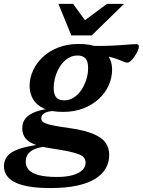

<svg xmlns="http://www.w3.org/2000/svg" viewBox="-92 -735 740 996"><path d="M568 -410Q562 -410 552.2 -414Q542.5 -418 527.2 -424Q512 -430 490.5 -436.5Q469 -443 440.5 -448.8Q412 -454.5 375 -457L375.5 -497.5Q431.5 -495.5 479.8 -497.8Q528 -500 563.2 -503Q598.5 -506 614.5 -506Q620.5 -506 624.5 -503.2Q628.5 -500.5 628.5 -494Q628.5 -484.5 622.2 -470.8Q616 -457 606.5 -443Q597 -429 586.8 -419.5Q576.5 -410 568 -410ZM242 -214.5Q264 -214.5 283.2 -224.8Q302.5 -235 317.5 -252Q332.5 -269 343.2 -291Q354 -313 359.8 -336.5Q365.5 -360 365 -382.5Q365 -417 351.5 -432Q338 -447 309.5 -447Q287 -447 268 -437Q249 -427 233.8 -409.8Q218.5 -392.5 208 -370.8Q197.5 -349 192 -325.2Q186.5 -301.5 186.5 -279Q186.5 -245 200 -229.5Q213.5 -214 242 -214.5ZM316 -507Q378.5 -507 416.5 -489.2Q454.5 -471.5 472 -441.5Q489.5 -411.5 489.5 -374.5Q489.5 -331.5 471.8 -292Q454 -252.5 420.2 -221.5Q386.5 -190.5 339.8 -172.5Q293 -154.5 235 -154.5Q173.5 -154.5 135.2 -172.5Q97 -190.5 79.5 -220.5Q62 -250.5 61.5 -287Q61.5 -330 79.5 -369.5Q97.5 -409 131 -440Q164.5 -471 211.5 -489Q258.5 -507 316 -507ZM169 240.5Q101 240.5 54.8 232Q8.5 223.5 -19.2 208.2Q-47 193 -59.2 172.2Q-71.5 151.5 -71.5 127.5Q-71.5 97.5 -54.5 75.8Q-37.5 54 3.2 39Q44 24 115.5 14.5L132 -4L173.5 23.5Q136 24.5 110.8 31Q85.5 37.5 70.2 48Q55 58.5 48.2 72.8Q41.5 87 41.5 104.5Q41.5 128 57 145.8Q72.5 163.5 108.2 173.2Q144 183 203.5 183Q253 183 286 173.2Q319 163.5 335.5 146.8Q352 130 352 109.5Q352 95.5 345.2 85Q338.5 74.5 319.8 66.5Q301 58.5 267 51Q233 43.5 178.5 35.5Q112.5 26 79.2 10.5Q46 -5 34.8 -25.2Q23.5 -45.5 23.5 -69.5Q23.5 -105.5 46.8 -127.8Q70 -150 112.5 -161.5Q155 -173 212 -175.5L209.5 -160.5Q159 -160 140.5 -149.2Q122 -138.5 122 -121.5Q122 -112.5 127.2 -106Q132.5 -99.5 147.8 -93.8Q163 -88 192.2 -82.5Q221.5 -77 269 -70.5Q348.5 -59 393.2 -39.8Q438 -20.5 456.2 6.2Q474.5 33 474.5 68.5Q474.5 106 457.2 137.2Q440 168.5 403.2 191.8Q366.5 215 308.5 227.8Q250.5 240.5 169 240.5ZM551.5 -715 384 -551.5H278L211 -715H287L360 -615H328.5L463 -715Z"/></svg>

Font: Newsreader 9pt SemiBold
Style: Italic
Weight: 600
Italic angle: -17°
Designer: Hugues Gentile
Foundry: Production Type
Version: Version 1.003